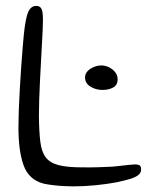

<svg xmlns="http://www.w3.org/2000/svg" viewBox="-20 -628 535 666"><path d="M131.5 9Q80 -4.5 62 -54.2Q44 -104 44 -185.5Q44 -212 45.2 -247.2Q46.5 -282.5 48.8 -320.8Q51 -359 53.5 -395.2Q56 -431.5 58.5 -461Q61 -490.5 62.5 -506.5Q68.5 -566 78 -586.8Q87.5 -607.5 105.5 -607.5Q115.5 -607.5 120.5 -602Q125.5 -596.5 127.2 -586Q129 -575.5 129 -560Q129 -543.5 127.8 -519.2Q126.5 -495 125 -466.5Q123.5 -438 121.8 -406.5Q120 -375 118.5 -343.5Q117 -312 116 -282Q115 -252 115 -226Q115.5 -172 119.8 -137Q124 -102 138.2 -82.8Q152.5 -63.5 182.2 -55.5Q212 -47.5 264 -47.5Q295.5 -47 324 -48Q352.5 -49 371.5 -50Q408.5 -54 428.5 -56.2Q448.5 -58.5 457 -57Q464 -56 466.8 -52Q469.5 -48 469.5 -40Q469.5 -28.5 459.8 -20.8Q450 -13 431 -7.2Q412 -1.5 383.5 4.5Q351.5 10.5 312 14.5Q272.5 18.5 234 18.5Q220.5 18.5 201.2 17.5Q182 16.5 163.5 14.2Q145 12 131.5 9ZM335.5 -316Q312.5 -316 293.8 -327.5Q275 -339 275 -359.5Q275 -371.5 283.5 -380.8Q292 -390 305.2 -395.5Q318.5 -401 331.5 -401Q345.5 -401 358.5 -394.5Q371.5 -388 379.8 -377.2Q388 -366.5 388 -353Q388 -333 372.5 -324.5Q357 -316 335.5 -316Z"/></svg>

Font: Gluten Thin ExtraLight
Style: Regular
Weight: 250
Version: Version 1.300